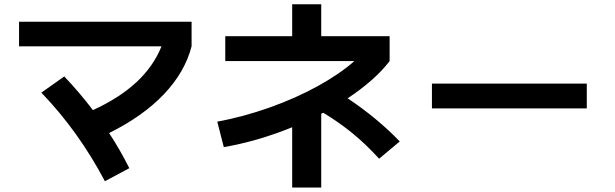

<svg xmlns="http://www.w3.org/2000/svg" viewBox="-20 -799 2852 891"><path d="M171.9 -369.1 278.3 -444.3Q350.1 -368.7 411.1 -288.1Q534.2 -344.2 613 -417.5Q691.9 -490.7 729.5 -584H68.4V-698.2H869.1V-584Q837.9 -463.9 740.5 -361.6Q643.1 -259.3 486.3 -181.6Q536.6 -105 580.1 -18.6L466.8 42Q344.7 -189.5 171.9 -369.1Z M1624.5 -515.6H1025.4V-630.9H1335.9V-779.3H1470.7V-630.9H1788.1V-515.6Q1720.2 -426.8 1593.3 -342.8Q1660.2 -298.3 1722.2 -247.1Q1784.2 -195.8 1835 -142.6L1739.3 -62.5Q1679.7 -127.9 1617.7 -179Q1555.7 -230 1480 -275.9L1470.7 -271V71.3H1335.9V-208.5Q1176.3 -143.6 1018.6 -116.2L988.3 -234.4Q1110.8 -257.3 1231.2 -300Q1351.6 -342.8 1453.4 -398.7Q1555.2 -454.6 1624.5 -515.6Z M1984.4 -411.1H2703.1V-295.9H1984.4Z"/></svg>

Font: Pretendard
Style: Bold
Weight: 700
Designer: Base glyphs from Inter by Rasmus Andersson; Hangeul glyphs from Noto Sans CJK(Source Han Sans) by Jang Soo-young and Kan
Foundry: Kil Hyung-jin
Version: Version 1.309